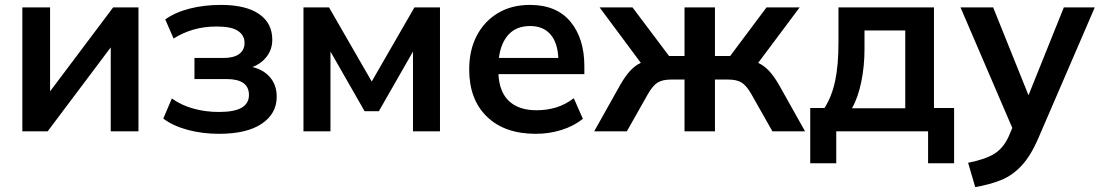

<svg xmlns="http://www.w3.org/2000/svg" viewBox="-20 -535 4484 782"><path d="M71 0V-505H184V-163L441 -505H544V0H431V-342L174 0Z M872 10Q804 10 744.5 -6Q685 -22 645 -52L680 -134Q717 -107 766.5 -93Q816 -79 871 -79Q935 -79 964.5 -96.5Q994 -114 994 -148Q994 -213 903 -213H772V-299H891Q932 -299 954 -315Q976 -331 976 -360Q976 -391 949.5 -409Q923 -427 863 -427Q811 -427 768 -414.5Q725 -402 687 -378L653 -456Q694 -485 752.5 -500Q811 -515 880 -515Q981 -515 1035 -478Q1089 -441 1089 -373Q1089 -335 1067 -305.5Q1045 -276 1008 -262Q1054 -251 1080.5 -219.5Q1107 -188 1107 -141Q1107 -72 1046 -31Q985 10 872 10Z M1216 0V-505H1320L1494 -203L1668 -505H1772V0H1662V-325L1523 -82H1465L1326 -325V0Z M2162 10Q2035 10 1963 -60Q1891 -130 1891 -252Q1891 -331 1922 -390Q1953 -449 2008.5 -482Q2064 -515 2138 -515Q2247 -515 2303.5 -446.5Q2360 -378 2360 -266V-233H2010Q2014 -159 2054 -122.5Q2094 -86 2165 -86Q2208 -86 2245.5 -97.5Q2283 -109 2317 -135L2354 -51Q2318 -22 2268 -6Q2218 10 2162 10ZM2139 -429Q2084 -429 2052 -395Q2020 -361 2012 -299H2254Q2251 -362 2221.5 -395.5Q2192 -429 2139 -429Z M2400 0 2506 -189Q2526 -224 2546 -246Q2566 -268 2590 -279L2422 -505H2556L2705 -307H2768V-505H2892V-307H2954L3102 -505H3237L3068 -279Q3092 -268 3112.5 -246Q3133 -224 3153 -189L3259 0H3126L3040 -152Q3020 -187 3000 -199Q2980 -211 2946 -211H2892V0H2768V-211H2713Q2679 -211 2659 -199Q2639 -187 2619 -152L2533 0Z M3280 130V-95H3338Q3368 -142 3381.5 -205.5Q3395 -269 3395 -361V-505H3784V-95H3866V130H3760V0H3386V130ZM3450 -94H3667V-411H3501V-333Q3501 -266 3488 -202Q3475 -138 3450 -94Z M3952 227 3923 128Q3994 114 4031 90.5Q4068 67 4090 17L4103 -14L3892 -505H4025L4169 -147L4313 -505H4439L4209 28Q4178 100 4140.5 140Q4103 180 4057 198.5Q4011 217 3952 227Z"/></svg>

Font: MulishBold
Style: Bold
Weight: 700
Designer: Vernon Adams
Foundry: Vernon Adams
Version: Version 3.602; ttfautohint (v1.8.3)